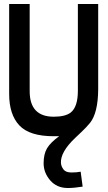

<svg xmlns="http://www.w3.org/2000/svg" viewBox="-20 -675 540 964"><path d="M277 9H250Q128 9 77 -45.5Q26 -100 26 -203V-655H129V-217Q129 -89 250 -89Q308 -89 335 -110Q371 -138 371 -220V-655H473V-226Q472 -108 432 -58Q414 -36 388 -11.5Q362 13 358 17Q283 88 286 143Q287 160 298.5 175.5Q310 191 338.5 191Q367 191 385 187L395 262Q352 269 321 269Q265 269 232 230.5Q199 192 199 145Q199 98 216.5 69Q234 40 277 9Z"/></svg>

Font: Lekton
Style: Bold
Weight: 700
Designer: Paolo Mazzetti, Luciano Perondi, Raffaele Flato, Elena Papassissa, Emilio Macchia, Michela Povoleri, Tobias Seemiller, R
Version: Version 34.000